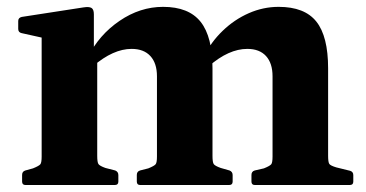

<svg xmlns="http://www.w3.org/2000/svg" viewBox="-20 -529 1046 549"><path d="M708.6 0Q699 0 699 -10V-28.8Q699 -38.8 708.4 -41.6L734.7 -47.6Q752.2 -54.7 755.8 -59.6Q759.3 -64.5 759.3 -81.4V-310.9Q759.3 -348.2 740.7 -368.7Q722 -389.2 687.2 -389.2Q634.1 -389.2 577.5 -340L562.1 -365.8Q583.1 -408.7 616.7 -440.9Q650.2 -473.2 691.4 -491.3Q732.6 -509.4 776.7 -509.4Q851.1 -509.4 884.6 -467.2Q918.2 -425 918.2 -333.5V-83.3Q918.2 -65.1 921.7 -60.2Q925.2 -55.3 941.5 -50.4L981.2 -40.6Q990.2 -37.8 990.2 -28.4V-9.6Q990.2 0 980.2 0ZM52.8 0Q43.2 0 43.2 -10V-28.8Q43.2 -38.8 52.6 -41.6L74.4 -47.6Q92 -54.7 95.6 -59.6Q99.1 -64.5 99.1 -81.4V-311.3H258V-83.3Q258 -65.1 261.5 -59.9Q265 -54.7 281.3 -48.8L309.4 -41.6Q318.4 -38 318.4 -28.4V-9.6Q318.4 0 308.4 0ZM380.8 0Q371.2 0 371.2 -10V-28.8Q371.2 -38.8 380.6 -41.6L404.1 -47.6Q421.6 -54.7 425.2 -59.6Q428.8 -64.5 428.8 -81.4V-310.9Q428.8 -348.2 410 -368.7Q391.2 -389.2 356.4 -389.2Q303.8 -389.2 246.4 -340L231.5 -365.8Q263.1 -429.3 321.8 -469.3Q380.5 -509.4 446.3 -509.4Q519.6 -509.4 553.6 -466.7Q587.6 -424 587.6 -333.5V-83.3Q587.6 -65.1 591.1 -59.9Q594.6 -54.7 611 -48.8L636.2 -41.6Q645.2 -38 645.2 -28.4V-9.6Q645.2 0 635.2 0ZM99.1 -311.3V-462L118.3 -417.3L41.7 -434.3Q32.1 -436.4 32.1 -446.4V-469Q32.1 -478.2 42.1 -480.6L218.3 -507.8Q234.7 -510.4 241.6 -506.3Q248.4 -502.2 248.4 -488V-376.7L258 -360.9V-311.3Z"/></svg>

Font: Hahmlet
Style: Regular
Weight: 400
Designer: Minjoo Ham & Mark Frömberg
Foundry: hypertype
Version: Version 1.002